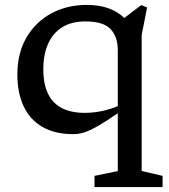

<svg xmlns="http://www.w3.org/2000/svg" viewBox="-20 -535 686 780"><path d="M156 -253.5Q156 -193.5 175.2 -154Q194.5 -114.5 232 -95.5Q269.5 -76.5 324.5 -76.5Q368 -76.5 411.8 -88Q455.5 -99.5 501.5 -124V-105.5Q448 -67 411.8 -43.8Q375.5 -20.5 351.5 -9Q327.5 2.5 310.5 6.2Q293.5 10 278 10Q203 10 152.2 -19.5Q101.5 -49 76 -103.2Q50.5 -157.5 50.5 -232.5Q50.5 -318.5 87.2 -382Q124 -445.5 187.8 -480.2Q251.5 -515 332.5 -515Q368 -515 399 -507.8Q430 -500.5 456.8 -484Q483.5 -467.5 505.5 -438.5L458 -441.5L554 -514.5L577.5 -504.5L555.5 -392.5V159.5L640.5 179.5V225H364V179.5L458.5 160V-331Q458.5 -386 429 -417Q399.5 -448 326.5 -448Q271.5 -448 233.5 -424.8Q195.5 -401.5 175.8 -358Q156 -314.5 156 -253.5Z"/></svg>

Font: Newsreader 7pt
Style: Regular
Weight: 400
Designer: Hugues Gentile
Foundry: Production Type
Version: Version 1.003